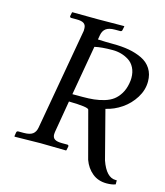

<svg xmlns="http://www.w3.org/2000/svg" viewBox="-112 -731 791 919"><g transform="rotate(15 284.0 -271.5)"><path d="M483.9 -387.2Q486.8 -401.9 486.8 -415Q486.8 -443.8 475.8 -465.3Q464.8 -486.8 446.5 -498.3Q428.2 -509.8 408.2 -515.4Q388.2 -521 366.2 -521Q310.1 -521 276.9 -513.2L233.9 -267.1H284.2Q315.9 -267.1 340.8 -269.8Q365.7 -272.5 391.1 -280Q416.5 -287.6 434.1 -300.8Q451.7 -314 465.1 -335.7Q478.5 -357.4 483.9 -387.2ZM567.9 -418.9Q567.9 -376.5 543.9 -338.1Q520 -299.8 483.2 -274.7Q446.3 -249.5 404.8 -240.2L466.8 -1Q493.7 76.2 540 76.2H545.9V96.2Q528.8 103 502 103Q460 103 430.9 79.1Q401.9 55.2 388.2 17.1L326.2 -215.8Q321.3 -227.5 227.1 -229L200.2 -70.8Q199.2 -66.9 199.2 -59.1Q199.2 -42.5 210.4 -35.2Q221.7 -27.8 247.1 -27.8H272.9Q276.4 -27.8 278.3 -25.6Q280.3 -23.4 279.8 -20L275.9 -1L273.9 1Q188 -1 147.9 -1L20 1L18.1 -1L21 -20Q22.5 -27.8 29.8 -27.8H57.1Q86.9 -27.8 101.1 -38.3Q115.2 -48.8 119.1 -70.8L208 -574.2V-585.9Q208 -602.5 197 -610.4Q186 -618.2 161.1 -618.2H133.8Q130.9 -618.2 128.7 -620.4Q126.5 -622.6 127 -626L130.9 -645L132.8 -646Q219.7 -645 258.8 -645L388.2 -646L390.1 -645L386.2 -626Q384.8 -618.2 377 -618.2H351.1Q321.3 -618.2 306.6 -607.2Q292 -596.2 288.1 -574.2L284.2 -551.8Q324.2 -549.8 359.9 -549.8Q403.3 -549.8 438.7 -543.5Q474.1 -537.1 504.2 -522.7Q534.2 -508.3 551 -481.9Q567.9 -455.6 567.9 -418.9Z"/></g></svg>

Font: Common Serif
Style: Italic
Weight: 400
Italic angle: -12°
Designer: Philipp H. Poll, Khaled Hosny
Foundry: Stefan Peev, Context Ltd.
Version: Version 1.026